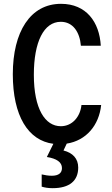

<svg xmlns="http://www.w3.org/2000/svg" viewBox="-20 -744 588 1004"><path d="M509 -195H406C400 -135 359 -84 298 -84C216 -84 157 -174 157 -353C157 -525 209 -630 298 -630C361 -630 397 -577 403 -505H507C500 -629 431 -724 299 -724C138 -724 47 -577 47 -356C47 -138 127 -9 259 8L225 77C276 85 304 104 304 135C304 160 287 175 251 175C233 175 215 172 198 168V232C214 237 233 240 255 240C344 240 389 201 389 132C389 85 360 55 312 43L329 7C431 -9 498 -89 509 -195Z"/></svg>

Font: Kathrein 67 Medium Condensed
Style: Regular
Weight: 500
Width: 3
Designer: Lazydogs Typefoundry, based on Open Sans by Ascender Corporation
Foundry: Lazydogs Typefoundry
Version: Version 1.003;PS 001.003;hotconv 1.0.88;makeotf.lib2.5.64775